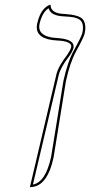

<svg xmlns="http://www.w3.org/2000/svg" viewBox="-20 -574 374 797"><path d="M104 203.1 213.9 -264.2Q222.2 -299.3 258.3 -345.2Q272 -365.2 275.4 -377.9Q280.8 -402.3 220.2 -405.8Q218.8 -405.8 218.3 -405.8Q128.9 -410.2 132.8 -465.8Q133.3 -471.2 134.3 -476.1Q138.7 -496.6 146 -512Q153.3 -527.3 160.6 -535.2Q168 -543 174.6 -547.6Q181.2 -552.2 185.5 -553.2L189.9 -554.2Q189.5 -519 244.1 -516.1Q246.1 -516.1 247.6 -516.1Q307.1 -512.2 323.2 -494.6Q339.8 -474.6 331.5 -435.1Q327.6 -418.5 295.9 -360.8Q270 -313.5 253.4 -235.8L202.6 78.1Q176.8 200.7 107.4 202.6Q104.5 203.1 104 203.1ZM116.7 191.9Q168.9 182.6 191.9 78.6Q192.4 76.7 192.4 75.7L243.2 -237.8Q260.7 -318.4 287.1 -365.7Q318.4 -422.4 321.8 -437Q332.5 -486.8 299.8 -498Q293.5 -500 286.6 -502Q273.4 -504.4 247.1 -505.9Q199.7 -507.8 186.5 -529.3Q183.1 -534.7 181.6 -540Q154.8 -522 144 -474.1Q135.3 -431.6 187.5 -419.9Q189 -419.4 189.5 -419.4Q203.1 -417 218.8 -416Q291 -411.1 285.2 -376Q281.2 -359.9 266.6 -339.4L266.1 -338.9Q231 -293.9 223.6 -261.7Z"/></svg>

Font: Linux Biolinum Outline O
Style: Italic
Weight: 400
Italic angle: -12°
Designer: Philipp H. Poll
Foundry: Philipp H. Poll
Version: Version 0.6.2